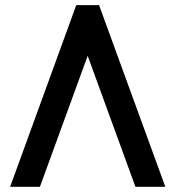

<svg xmlns="http://www.w3.org/2000/svg" viewBox="-20 -720 674 740"><path d="M317.9 -504.9 133.8 0H19L273.9 -700.2H361.8L617.2 0H502Z"/></svg>

Font: Pfennig
Style: Bold
Weight: 700
Version: Version 20120410 ; ttfautohint (v0.8)